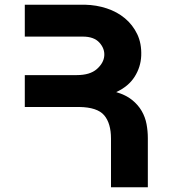

<svg xmlns="http://www.w3.org/2000/svg" viewBox="-20 -793 731 813"><path d="M606 0H450V-206Q450 -271 421 -305Q392 -339 315 -340H85V-475H305Q361 -475 390 -500.5Q419 -526 421.5 -556.5Q424 -587 401 -612.5Q378 -638 331 -638H85V-773H340Q388 -772 432 -757.5Q476 -743 509 -715.5Q542 -688 561 -648.5Q580 -609 578 -557Q576 -509 550 -468Q524 -427 472 -403Q513 -391 539 -370Q565 -349 580 -323Q595 -297 600.5 -267.5Q606 -238 606 -208Z"/></svg>

Font: Montserrat_am3
Style: Bold
Weight: 700
Designer: Julieta Ulanovsky
Foundry: Julieta Ulanovsky. Armenina letters added by Vahan Hovhannisyan
Version: Version 2.001